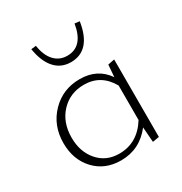

<svg xmlns="http://www.w3.org/2000/svg" viewBox="-155 -763 835 882"><g transform="rotate(-30 262.5 -322.0)"><path d="M262 -502Q210 -502 177 -539Q144 -576 133 -645L159 -648Q167 -594 194 -565Q221 -536 262 -536Q346 -536 364 -648L390 -645Q368 -502 262 -502ZM404 -407 439 -414V-3L404 3L398 -77Q335 4 236 4Q151 4 98 -52.5Q45 -109 45 -197Q45 -290 105.5 -352.5Q166 -415 256 -415Q350 -415 399 -343ZM244 -27Q341 -27 397 -117V-300Q350 -383 260 -383Q186 -383 138 -332Q90 -281 90 -200Q90 -125 132.5 -76Q175 -27 244 -27Z"/></g></svg>

Font: EauTestInfant Light
Style: Regular
Weight: 300
Designer: Christian Thalmann (Catharsis Fonts)
Version: Version 0.001;PS 000.001;hotconv 1.0.88;makeotf.lib2.5.64775